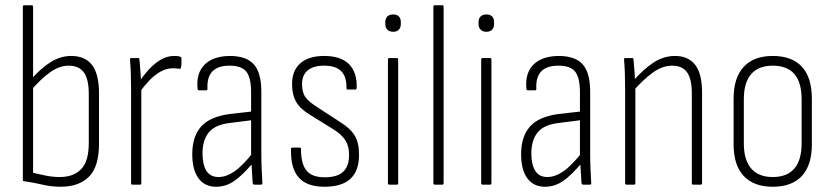

<svg xmlns="http://www.w3.org/2000/svg" viewBox="-20 -703 3165 731"><path d="M211 8Q175 8 141.5 0Q108 -8 67 -14V-677Q67 -683 72 -683H101Q106 -683 106 -677V-45Q131 -39 156.5 -34Q182 -29 208 -29Q260 -29 289 -59Q318 -89 318 -158V-345Q318 -401 299.5 -427Q281 -453 241 -453Q206 -453 171 -428Q136 -403 98 -359L97 -399Q134 -442 172 -466Q210 -490 251 -490Q304 -490 330.5 -455.5Q357 -421 357 -347V-157Q357 -68 318.5 -30Q280 8 211 8Z M484 0Q479 0 479 -6V-368Q479 -399 478 -425.5Q477 -452 475 -475Q474 -482 480 -482H506Q511 -482 511 -476Q513 -453 515 -427Q517 -401 517 -383L518 -370V-6Q518 0 513 0ZM510 -350 509 -390Q524 -413 544.5 -436Q565 -459 590 -474.5Q615 -490 643 -490Q651 -490 656 -489.5Q661 -489 666 -487Q668 -486 669.5 -485Q671 -484 671 -480Q671 -471 671 -463Q671 -455 669 -447Q669 -440 662 -441Q657 -442 651.5 -442.5Q646 -443 638 -443Q614 -443 591.5 -430.5Q569 -418 548.5 -396.5Q528 -375 510 -350Z M948 0Q944 0 942 -6Q941 -28 939 -54Q937 -80 937 -99L936 -109V-351Q936 -407 918 -430Q900 -453 854 -453Q765 -453 770 -365Q770 -359 765 -359H738Q732 -359 732 -367Q727 -425 759 -457Q791 -489 854 -490Q918 -490 946.5 -458Q975 -426 975 -353V-114Q975 -82 976.5 -55Q978 -28 979 -6Q979 0 974 0ZM803 8Q759 8 735.5 -24.5Q712 -57 712 -116Q712 -183 745.5 -221Q779 -259 855 -269L943 -279V-246L857 -235Q800 -229 775.5 -199.5Q751 -170 751 -119Q751 -76 766 -52.5Q781 -29 812 -29Q841 -29 872 -50Q903 -71 945 -124V-85Q902 -34 870.5 -13Q839 8 803 8Z M1215 8Q1148 8 1117 -27.5Q1086 -63 1088 -135Q1088 -141 1092 -141H1122Q1126 -141 1126 -135Q1126 -79 1147 -53.5Q1168 -28 1216 -28Q1264 -28 1286.5 -49Q1309 -70 1309 -113Q1309 -146 1295.5 -168Q1282 -190 1252 -209L1165 -263Q1125 -286 1108.5 -313.5Q1092 -341 1092 -383Q1092 -435 1124 -462.5Q1156 -490 1214 -490Q1278 -490 1309 -458.5Q1340 -427 1338 -368Q1337 -362 1332 -362H1303Q1302 -362 1300.5 -363.5Q1299 -365 1299 -369Q1300 -410 1279.5 -431.5Q1259 -453 1214 -453Q1173 -453 1151.5 -435Q1130 -417 1130 -383Q1130 -351 1143 -333Q1156 -315 1188 -295L1274 -239Q1313 -215 1330 -187.5Q1347 -160 1347 -114Q1347 -53 1314.5 -22.5Q1282 8 1215 8Z M1462 0Q1457 0 1457 -6V-476Q1457 -482 1462 -482H1491Q1496 -482 1496 -476V-6Q1496 0 1491 0ZM1477 -582Q1463 -582 1455 -590Q1447 -598 1447 -611V-619Q1447 -633 1455 -640.5Q1463 -648 1477 -648Q1491 -648 1498.5 -640.5Q1506 -633 1506 -619V-611Q1506 -598 1498.5 -590Q1491 -582 1477 -582Z M1635 0Q1630 0 1630 -6V-677Q1630 -683 1635 -683H1664Q1669 -683 1669 -677V-6Q1669 0 1664 0Z M1817 0Q1812 0 1812 -6V-476Q1812 -482 1817 -482H1846Q1851 -482 1851 -476V-6Q1851 0 1846 0ZM1832 -582Q1818 -582 1810 -590Q1802 -598 1802 -611V-619Q1802 -633 1810 -640.5Q1818 -648 1832 -648Q1846 -648 1853.5 -640.5Q1861 -633 1861 -619V-611Q1861 -598 1853.5 -590Q1846 -582 1832 -582Z M2200 0Q2196 0 2194 -6Q2193 -28 2191 -54Q2189 -80 2189 -99L2188 -109V-351Q2188 -407 2170 -430Q2152 -453 2106 -453Q2017 -453 2022 -365Q2022 -359 2017 -359H1990Q1984 -359 1984 -367Q1979 -425 2011 -457Q2043 -489 2106 -490Q2170 -490 2198.5 -458Q2227 -426 2227 -353V-114Q2227 -82 2228.5 -55Q2230 -28 2231 -6Q2231 0 2226 0ZM2055 8Q2011 8 1987.5 -24.5Q1964 -57 1964 -116Q1964 -183 1997.5 -221Q2031 -259 2107 -269L2195 -279V-246L2109 -235Q2052 -229 2027.5 -199.5Q2003 -170 2003 -119Q2003 -76 2018 -52.5Q2033 -29 2064 -29Q2093 -29 2124 -50Q2155 -71 2197 -124V-85Q2154 -34 2122.5 -13Q2091 8 2055 8Z M2619 0Q2614 0 2614 -6V-347Q2614 -402 2596 -427.5Q2578 -453 2539 -453Q2502 -453 2466 -427Q2430 -401 2392 -358L2391 -395Q2430 -440 2468.5 -465Q2507 -490 2550 -490Q2600 -490 2626.5 -456.5Q2653 -423 2653 -350V-6Q2653 0 2648 0ZM2365 0Q2360 0 2360 -6V-367Q2360 -398 2359 -426Q2358 -454 2356 -475Q2355 -482 2361 -482H2387Q2392 -482 2392 -476Q2394 -457 2396 -427.5Q2398 -398 2398 -380L2399 -372V-6Q2399 0 2394 0Z M2922 8Q2850 8 2811.5 -33Q2773 -74 2773 -154V-327Q2773 -407 2811.5 -448.5Q2850 -490 2922 -490Q2995 -490 3033 -449Q3071 -408 3071 -327V-154Q3071 -74 3033 -33Q2995 8 2922 8ZM2922 -29Q2977 -29 3004.5 -61.5Q3032 -94 3032 -157V-325Q3032 -389 3004.5 -421Q2977 -453 2922 -453Q2868 -453 2840 -421Q2812 -389 2812 -325V-157Q2812 -94 2840 -61.5Q2868 -29 2922 -29Z"/></svg>

Font: Sofia Sans Condensed ExtraLight
Style: Regular
Weight: 250
Version: Version 4.100